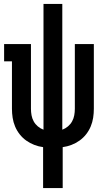

<svg xmlns="http://www.w3.org/2000/svg" viewBox="-20 -755 540 980"><path d="M200 205V-4Q177 -7 155 -15.5Q133 -24 114 -37.5Q95 -51 80.5 -69.5Q66 -88 57 -109.5Q48 -131 44.5 -154Q41 -177 41 -200V-442H1V-530H138V-200Q138 -183 141 -166.5Q144 -150 152 -135.5Q160 -121 173 -110Q186 -99 202 -93V-735H298V-93Q314 -99 327 -110Q340 -121 348 -135.5Q356 -150 359 -166.5Q362 -183 362 -200V-530H459V-200Q459 -177 455.5 -154Q452 -131 443 -109.5Q434 -88 419.5 -69.5Q405 -51 386 -37.5Q367 -24 345 -15.5Q323 -7 300 -4V205Z"/></svg>

Font: Iosevka Slab Semibold
Style: Regular
Weight: 600
Monospace: yes
Designer: Belleve Invis
Foundry: Belleve Invis
Version: Version 11.1.1; ttfautohint (v1.8.3)